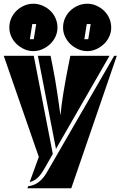

<svg xmlns="http://www.w3.org/2000/svg" viewBox="-22 -824 646 1029"><path d="M249 -525 261 -465Q268 -430 274 -394.5Q280 -359 285 -325Q290 -291 294.5 -260Q299 -229 302 -205Q304 -229 308 -259.5Q312 -290 317.5 -324.5Q323 -359 329.5 -394.5Q336 -430 343 -465L355 -525H565L278 -26L181 -525ZM186 17 -2 -525H159L261 1L217 78Q197 113 179 129.5Q161 146 137 152ZM360 185H125L129 174Q151 171 168 162.5Q185 154 198.5 140.5Q212 127 223.5 109Q235 91 247 69L590 -525H604ZM574 -676Q574 -651 563.5 -628Q553 -605 535 -588Q517 -571 494 -560.5Q471 -550 446 -550Q420 -550 396.5 -560.5Q373 -571 355 -588Q337 -605 326.5 -628Q316 -651 316 -676Q316 -703 326.5 -726.5Q337 -750 355 -767Q373 -784 396.5 -794Q420 -804 446 -804Q471 -804 494 -794Q517 -784 535 -767Q553 -750 563.5 -726.5Q574 -703 574 -676ZM286 -676Q286 -651 275.5 -628Q265 -605 247 -588Q229 -571 205.5 -560.5Q182 -550 157 -550Q131 -550 108 -560.5Q85 -571 67 -588Q49 -605 38.5 -628Q28 -651 28 -676Q28 -703 38.5 -726.5Q49 -750 67 -767Q85 -784 108 -794Q131 -804 157 -804Q182 -804 205.5 -794Q229 -784 247 -767Q265 -750 275.5 -726.5Q286 -703 286 -676ZM151 -695 138 -614H159L172 -695ZM443 -695 430 -614H451L464 -695Z"/></svg>

Font: J.M. Nexus Grotesque
Style: Regular
Weight: 900
Designer: deFharo
Foundry: deFharo
Version: Version 3.003